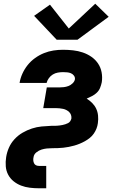

<svg xmlns="http://www.w3.org/2000/svg" viewBox="-20 -795 640 1030"><path d="M284 -582 163 -710 248 -770 349 -642 491 -775 563 -705 396 -582ZM189 215Q164 215 139.5 212Q115 209 93 200.5Q71 192 53 177.5Q35 163 24 142.5Q13 122 11 97.5Q9 73 13 48Q17 22 28 -3Q39 -28 58 -48.5Q77 -69 101 -83Q125 -97 151 -105.5Q177 -114 203 -116.5Q229 -119 255 -120H256Q263 -120 270.5 -120Q278 -120 285.5 -120.5Q293 -121 300.5 -122Q308 -123 315.5 -124.5Q323 -126 330.5 -128.5Q338 -131 345 -134.5Q352 -138 356.5 -144.5Q361 -151 363 -159Q364 -169 361 -178Q358 -187 351.5 -193.5Q345 -200 336.5 -204.5Q328 -209 318.5 -211Q309 -213 299 -214Q289 -215 279 -215H212L231 -326H298Q310 -326 322.5 -327.5Q335 -329 347 -333.5Q359 -338 369.5 -348Q380 -358 382 -370Q383 -381 376.5 -389.5Q370 -398 360.5 -402Q351 -406 340 -407Q329 -408 318 -408Q304 -408 290 -405.5Q276 -403 263.5 -395.5Q251 -388 242 -375.5Q233 -363 230 -350H85Q89 -375 100 -399.5Q111 -424 128 -445.5Q145 -467 168 -483.5Q191 -500 216 -510Q241 -520 266.5 -524Q292 -528 318 -528Q345 -528 372 -525Q399 -522 424 -513.5Q449 -505 470 -490.5Q491 -476 505.5 -455Q520 -434 525 -407.5Q530 -381 526 -354Q523 -339 517 -324Q511 -309 499.5 -298Q488 -287 473.5 -279.5Q459 -272 445 -266Q461 -256 474.5 -242.5Q488 -229 496 -212Q504 -195 506 -175Q508 -155 505 -134Q503 -119 497.5 -105Q492 -91 483 -78Q474 -65 461.5 -55Q449 -45 435.5 -37.5Q422 -30 407.5 -24Q393 -18 378.5 -14Q364 -10 349 -7Q334 -4 319.5 -2.5Q305 -1 290.5 -0.5Q276 0 261 0Q246 0 231.5 1.5Q217 3 202.5 7.5Q188 12 175 22.5Q162 33 160 48Q158 56 158.5 64.5Q159 73 162.5 80.5Q166 88 173 91.5Q180 95 189 95H228V215Z"/></svg>

Font: Iosevka SS04 Heavy Extended
Style: Italic
Weight: 900
Width: 7
Italic angle: -9°
Monospace: yes
Designer: Belleve Invis
Foundry: Belleve Invis
Version: Version 19.0.0; ttfautohint (v1.8.4)